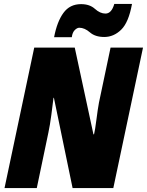

<svg xmlns="http://www.w3.org/2000/svg" viewBox="-20 -956 747 976"><path d="M345 -767Q348 -791 360 -803Q372 -815 383 -815Q410 -815 437 -791.5Q464 -768 510 -768Q558 -768 596 -805Q634 -842 651 -936H561Q547 -887 516 -887Q489 -887 462.5 -911Q436 -935 392 -935Q335 -935 302.5 -890.5Q270 -846 255 -767ZM167 0 226 -282Q234 -319 241 -372Q248 -425 252 -459H254L349 0H556L707 -714H542L483 -434Q477 -402 470 -347Q463 -292 458 -273H455L360 -714H154L3 0Z"/></svg>

Font: Noto Sans Display SemiCondensed Black
Style: Italic
Weight: 900
Width: 4
Designer: Monotype Design team
Foundry: Monotype Imaging Inc.
Version: 1.000